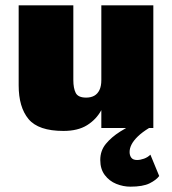

<svg xmlns="http://www.w3.org/2000/svg" viewBox="-20 -480 645 720"><path d="M544 100Q534 110 520 115Q506 120 494 120Q479 120 472.5 111.5Q466 103 466 90Q466 76 473.5 61.5Q481 47 497 31.5Q513 16 539 0L498 -25Q463 -7 430.5 13.5Q398 34 377 59.5Q356 85 356 120Q356 154 373 176.5Q390 199 416 209.5Q442 220 469 220Q516 220 541 207.5Q566 195 577 180ZM255 -180V-460H50V-160Q50 -78 87 -33.5Q124 11 218 11Q272 11 306.5 -10.5Q341 -32 360 -67V0H555V-460H360V-180Q360 -157 353 -142.5Q346 -128 333.5 -121Q321 -114 303 -114Q273 -114 264 -131.5Q255 -149 255 -180Z"/></svg>

Font: Jost Black
Style: Regular
Weight: 900
Version: Version 3.710